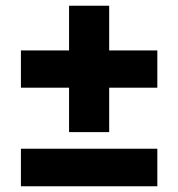

<svg xmlns="http://www.w3.org/2000/svg" viewBox="-20 -650 622 670"><path d="M529 0V-131H53V0ZM361 -189V-344H529V-474H361V-630H221V-474H53V-344H221V-189Z"/></svg>

Font: Celebes ExtraBold
Style: Regular
Weight: 800
Designer: Anugrah Pasau
Foundry: Lafontype
Version: Version 1.000